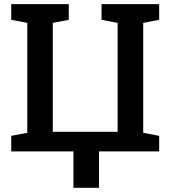

<svg xmlns="http://www.w3.org/2000/svg" viewBox="-20 -731 817 927"><path d="M334.5 175.8V0H34.2V-75.2L111.8 -89.8V-620.6L34.2 -635.3V-710.9H312V-635.3L234.9 -620.6V-94.7H547.9V-620.6L470.2 -635.3V-710.9H748.5V-635.3L671.4 -620.6V-89.8L748.5 -75.2V0H458V175.8Z"/></svg>

Font: Roboto Slab Medium
Style: Regular
Weight: 500
Designer: Google
Version: Version 2.001; ttfautohint (v1.8.3)